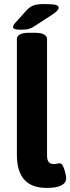

<svg xmlns="http://www.w3.org/2000/svg" viewBox="-20 -915 345 943"><path d="M63 -154V-722Q63 -754 123 -754H151Q211 -754 211 -722V-152Q211 -129 219.5 -119Q228 -109 247 -109Q252 -109 260.5 -111Q269 -113 274 -113Q283 -113 290 -98Q297 -83 301 -65Q305 -47 305 -41Q305 8 209 8Q63 8 63 -154ZM44 -782Q44 -791 57 -805L111 -865Q127 -882 145 -888.5Q163 -895 197 -895Q235 -895 251.5 -891.5Q268 -888 268 -877Q268 -864 238 -844L152 -788Q136 -777 122 -773Q108 -769 82 -769Q44 -769 44 -782Z"/></svg>

Font: Asap-Bold
Style: Bold
Weight: 700
Designer: Pablo Cosgaya
Foundry: Omnibus-Type
Version: Version 2.000; ttfautohint (v1.8)